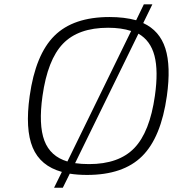

<svg xmlns="http://www.w3.org/2000/svg" viewBox="-20 -799 823 900"><path d="M654.3 -778.8H694.3L651.4 -690.9Q728.5 -655.3 755.1 -572Q781.7 -488.8 762.2 -349.1Q734.9 -154.8 646.2 -66.9Q557.6 21 388.2 21Q343.8 21 307.1 15.1L274.4 81.1H233.4L270 6.8Q169.4 -21 133.3 -107.2Q97.2 -193.4 119.1 -349.1Q146.5 -543.5 235.1 -631.3Q323.7 -719.2 493.2 -719.2Q563 -719.2 618.2 -704.1ZM295.9 -42 594.7 -653.8Q548.3 -668.9 486.8 -668.9Q347.2 -668.9 275.1 -594Q203.1 -519 179.2 -349.1Q160.2 -213.9 188 -139.9Q215.8 -65.9 295.9 -42ZM332 -34.2Q361.3 -29.8 397.5 -29.8Q537.1 -29.8 609.6 -105Q682.1 -180.2 706.1 -350.1Q722.7 -466.8 704.1 -537.8Q685.5 -608.9 628.9 -641.1Z"/></svg>

Font: Fivo Sans Light
Style: Regular
Weight: 300
Designer: Alexander Slobzheninov
Foundry: Alexander Slobzheninov
Version: 1.0